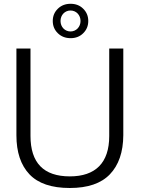

<svg xmlns="http://www.w3.org/2000/svg" viewBox="-20 -962 767 993"><path d="M345.2 -764.6C371.1 -764.6 393.1 -772.9 410.2 -790C427.7 -807.1 436.5 -828.1 436.5 -853.5C436.5 -878.9 427.7 -899.9 410.2 -917C393.1 -934.1 371.1 -942.4 345.2 -942.4C318.8 -942.4 296.9 -934.1 279.3 -917C261.7 -899.9 252.9 -878.9 252.9 -853.5C252.9 -828.1 261.7 -807.1 279.3 -790C296.9 -772.9 318.8 -764.6 345.2 -764.6ZM344.7 -799.3C315.4 -799.3 293 -822.8 293 -853.5C293 -884.3 315.4 -907.7 344.7 -907.7C374 -907.7 396.5 -884.3 396.5 -853.5C396.5 -822.8 374 -799.3 344.7 -799.3ZM340.8 10.3C434.1 10.3 502.9 -13.2 548.3 -60.5C593.8 -107.9 617.2 -175.3 617.7 -262.7V-710.9H544.9V-258.3C544.9 -119.6 473.6 -49.8 341.3 -49.8C205.6 -49.8 137.7 -119.6 137.7 -259.3V-710.9H64.9V-262.2C64.9 -175.3 87.4 -107.9 132.3 -60.5C177.2 -13.2 246.6 10.3 340.8 10.3Z"/></svg>

Font: Ride Light
Style: Regular
Weight: 300
Version: Version 3.000